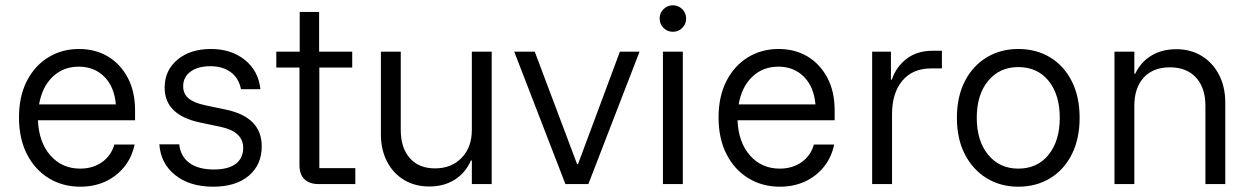

<svg xmlns="http://www.w3.org/2000/svg" viewBox="-20 -695 4723 725"><path d="M283.3 10Q216.7 10 164.2 -22.1Q111.7 -54.2 81.7 -112.9Q51.7 -171.7 51.7 -251.7Q51.7 -330.8 81.2 -388.8Q110.8 -446.7 162.1 -478.3Q213.3 -510 278.3 -510Q340 -510 387.5 -481.7Q435 -453.3 462.5 -401.2Q490 -349.2 490 -278.3V-240.8H123.3Q126.7 -157.5 170.4 -107.9Q214.2 -58.3 282.5 -58.3Q330.8 -58.3 365.4 -82.9Q400 -107.5 411.7 -149.2H488.3Q477.5 -99.2 448.3 -63.8Q419.2 -28.3 377.1 -9.2Q335 10 283.3 10ZM127.5 -300.8H417.5Q411.7 -367.5 373.8 -405.4Q335.8 -443.3 277.5 -443.3Q219.2 -443.3 179.2 -405.4Q139.2 -367.5 127.5 -300.8Z M785 10Q696.7 10 641.7 -33.8Q586.7 -77.5 581.7 -150H656.7Q661.7 -104.2 695.4 -79.6Q729.2 -55 787.5 -55Q841.7 -55 870 -76.2Q898.3 -97.5 898.3 -136.7Q898.3 -197.5 814.2 -215.8L735 -232.5Q601.7 -260.8 601.7 -364.2Q601.7 -429.2 650 -469.6Q698.3 -510 776.7 -510Q853.3 -510 904.6 -468.8Q955.8 -427.5 963.3 -358.3H890Q881.7 -400 851.3 -422.5Q820.8 -445 774.2 -445Q727.5 -445 699.6 -424.6Q671.7 -404.2 671.7 -369.2Q671.7 -340.8 691.7 -323.8Q711.7 -306.7 755 -297.5L834.2 -280.8Q900.8 -266.7 934.6 -232.1Q968.3 -197.5 968.3 -142.5Q968.3 -72.5 919.2 -31.2Q870 10 785 10Z M1182.5 0Q1149.2 0 1130 -17.9Q1110.8 -35.8 1110.8 -71.7V-440H1023.3V-500H1111.7V-650H1185V-500H1310V-440H1185.8V-60H1321.7V0Z M1600.8 9.2Q1546.7 9.2 1505.4 -15.8Q1464.2 -40.8 1441.2 -85.4Q1418.3 -130 1418.3 -187.5V-500H1493.3V-204.2Q1493.3 -136.7 1527.5 -97.9Q1561.7 -59.2 1622.5 -59.2Q1685 -59.2 1723.3 -99.2Q1761.7 -139.2 1761.7 -204.2V-500H1836.7V0H1761.7V-89.2H1758.3Q1737.5 -41.7 1696.7 -16.2Q1655.8 9.2 1600.8 9.2Z M2115 0 1921.7 -500H1999.2L2159.2 -75H2162.5L2320.8 -500H2395L2201.7 0Z M2483.3 0V-500H2558.3V0ZM2520.8 -575Q2500 -575 2485.4 -589.6Q2470.8 -604.2 2470.8 -625Q2470.8 -645.8 2485.4 -660.4Q2500 -675 2520.8 -675Q2541.7 -675 2556.2 -660.4Q2570.8 -645.8 2570.8 -625Q2570.8 -604.2 2556.2 -589.6Q2541.7 -575 2520.8 -575Z M2925 10Q2858.3 10 2805.8 -22.1Q2753.3 -54.2 2723.3 -112.9Q2693.3 -171.7 2693.3 -251.7Q2693.3 -330.8 2722.9 -388.8Q2752.5 -446.7 2803.8 -478.3Q2855 -510 2920 -510Q2981.7 -510 3029.2 -481.7Q3076.7 -453.3 3104.2 -401.2Q3131.7 -349.2 3131.7 -278.3V-240.8H2765Q2768.3 -157.5 2812.1 -107.9Q2855.8 -58.3 2924.2 -58.3Q2972.5 -58.3 3007.1 -82.9Q3041.7 -107.5 3053.3 -149.2H3130Q3119.2 -99.2 3090 -63.8Q3060.8 -28.3 3018.8 -9.2Q2976.7 10 2925 10ZM2769.2 -300.8H3059.2Q3053.3 -367.5 3015.4 -405.4Q2977.5 -443.3 2919.2 -443.3Q2860.8 -443.3 2820.8 -405.4Q2780.8 -367.5 2769.2 -300.8Z M3273.3 0V-500H3344.2V-394.2H3347.5Q3364.2 -443.3 3403.8 -473.3Q3443.3 -503.3 3500.8 -503.3H3536.7V-436.7H3496.7Q3425.8 -436.7 3387.1 -390Q3348.3 -343.3 3348.3 -263.3V0Z M3825 10Q3758.3 10 3705.8 -22.1Q3653.3 -54.2 3623.3 -112.5Q3593.3 -170.8 3593.3 -250Q3593.3 -330 3623.3 -388.3Q3653.3 -446.7 3705.8 -478.3Q3758.3 -510 3825 -510Q3893.3 -510 3945.4 -478.3Q3997.5 -446.7 4027.1 -388.3Q4056.7 -330 4056.7 -250Q4056.7 -170.8 4027.1 -112.1Q3997.5 -53.3 3945 -21.7Q3892.5 10 3825 10ZM3825 -58.3Q3897.5 -58.3 3939.6 -110.8Q3981.7 -163.3 3981.7 -250Q3981.7 -337.5 3939.6 -389.6Q3897.5 -441.7 3825 -441.7Q3754.2 -441.7 3711.2 -389.6Q3668.3 -337.5 3668.3 -250Q3668.3 -163.3 3711.2 -110.8Q3754.2 -58.3 3825 -58.3Z M4188.3 0V-500H4263.3V-416.7H4266.7Q4288.3 -461.7 4328.3 -485.4Q4368.3 -509.2 4421.7 -509.2Q4476.7 -509.2 4518.3 -483.3Q4560 -457.5 4583.3 -412.1Q4606.7 -366.7 4606.7 -307.5V0H4531.7V-295.8Q4531.7 -363.3 4496.2 -402.1Q4460.8 -440.8 4397.5 -440.8Q4334.2 -440.8 4298.8 -402.1Q4263.3 -363.3 4263.3 -295.8V0Z"/></svg>

Font: Funnel Sans Light Light
Style: Regular
Weight: 300
Version: Version 1.000